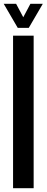

<svg xmlns="http://www.w3.org/2000/svg" viewBox="-22 -987 245 1007"><path d="M46.5 0V-800H154.5V0ZM71 -841 -2.5 -967H62.5L100 -896.5L137.5 -967H202.5L129 -841Z"/></svg>

Font: Big Shoulders Stencil Display Thin
Style: Bold
Weight: 700
Version: Version 2.001